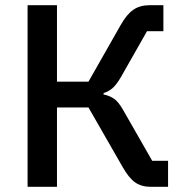

<svg xmlns="http://www.w3.org/2000/svg" viewBox="-20 -718 708 738"><path d="M86 -698H199V-404H320L444 -622Q467 -663 492.5 -680.5Q518 -698 555 -698H608V-598H545L445 -422Q428 -393 413.5 -380Q399 -367 378 -360V-355Q402 -350 419 -338Q436 -326 454 -294L565 -100H626V0H557Q524 0 500 -16.5Q476 -33 452 -75L320 -305H199V0H86Z"/></svg>

Font: IBMPlexSans-Medium
Style: Regular
Weight: 500
Designer: Mike Abbink, Paul van der Laan, Pieter van Rosmalen
Foundry: Bold Monday
Version: Version 3.1